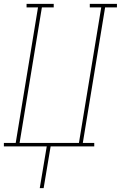

<svg xmlns="http://www.w3.org/2000/svg" viewBox="-57 -755 623 990"><path d="M148 215 184 0H-37V-18H24L139 -717H80V-735H220V-717H159L44 -18H350L465 -717H406V-735H546V-717H485L370 -18H429V0H204L168 215Z"/></svg>

Font: Iosevka Curly Slab Thin
Style: Italic
Weight: 100
Italic angle: -9°
Monospace: yes
Designer: Belleve Invis
Foundry: Belleve Invis
Version: Version 22.1.2; ttfautohint (v1.8.4)